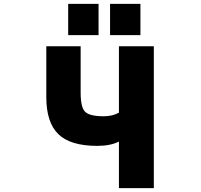

<svg xmlns="http://www.w3.org/2000/svg" viewBox="-20 -972 1040 994"><path d="M595.7 -239.3Q552.7 -216.8 483.4 -216.8Q344.7 -216.8 282.2 -277.3Q219.7 -337.9 219.7 -469.7V-732.4H397.5V-491.2Q397.5 -416 420.9 -393.1Q444.3 -370.1 517.6 -370.1Q561.5 -370.1 595.7 -388.7V-732.4H776.4V2H595.7ZM333 -790V-952.1H490.2V-790ZM549.8 -790V-952.1H707V-790Z"/></svg>

Font: GenEi Gothic M Heavy
Style: Regular
Weight: 800
Designer: o_tamon (Modified); [Source Han Sans]
Ryoko NISHIZUKA  (kana & ideographs); Paul D. Hunt (Latin, Greek & Cyrillic); Wenl
Version: Version 1.1a;Original Version 1.004